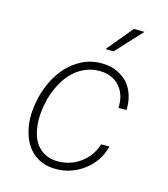

<svg xmlns="http://www.w3.org/2000/svg" viewBox="-111 -826 810 923"><g transform="rotate(15 293.5 -364.0)"><path d="M251 -28.3Q220.2 -28.3 197 -38.3Q173.8 -48.3 157.2 -64.9Q140.6 -81.1 130.6 -103.3Q120.6 -125.5 116.2 -150.4Q111.3 -175.3 111.6 -201.9Q111.8 -228.5 115.7 -253.9L119.1 -274.4Q124 -301.8 133.5 -329.3Q143.1 -356.9 156.7 -381.8Q169.9 -406.7 188 -428.5Q206.1 -450.2 228.5 -466.3Q251 -481.9 277.8 -491Q304.7 -500 335.9 -500Q368.7 -499.5 393.8 -488.3Q418.9 -477.1 436 -457.5Q453.1 -437.5 461.2 -410.6Q469.2 -383.8 467.3 -352.1H507.3Q509.3 -391.6 498.3 -425.8Q487.3 -460 465.3 -484.9Q442.4 -509.3 409.9 -523.7Q377.4 -538.1 336.9 -538.1Q282.2 -538.6 237.8 -515.9Q193.4 -493.2 160.6 -456.5Q127.9 -418.9 106.7 -371.3Q85.4 -323.7 77.1 -274.4L73.7 -253.4Q69.3 -223.6 70.3 -193.4Q71.3 -163.1 78.1 -135.3Q85 -105 98.9 -78.6Q112.8 -52.2 134.3 -32.7Q155.3 -13.2 184.3 -1.7Q213.4 9.8 250.5 9.8Q290 10.3 326.2 -2.2Q362.3 -14.6 392.1 -37.6Q421.9 -59.6 443.1 -91.3Q464.4 -123 473.6 -161.6L432.6 -161.1Q423.3 -131.3 405.8 -106.7Q388.2 -82 364.7 -64.9Q340.8 -46.9 312 -37.6Q283.2 -28.3 251 -28.3ZM440.9 -737.8 334 -608.9 374.5 -608.4 493.7 -737.3Z"/></g></svg>

Font: Roboto Mono ExtraLight
Style: Italic
Weight: 250
Italic angle: -10°
Monospace: yes
Designer: Google
Version: Version 3.000